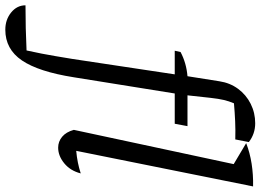

<svg xmlns="http://www.w3.org/2000/svg" viewBox="-281 -627 981 723"><g transform="rotate(90 209.5 -265.5)"><path d="M-40 205Q-78 205 -105 183Q-132 161 -132 129Q-87 129 -46 128Q-5 127 38 125Q45 93 50 67.5Q55 42 59.5 15Q64 -12 70 -48L128 -433H39L44 -455Q86 -477 135 -481L154 -601Q160 -641 182.5 -671.5Q205 -702 239 -719Q273 -736 312 -736Q352 -736 383 -712L373 -661Q338 -662 304.5 -660.5Q271 -659 237 -656Q229 -637 224.5 -618Q220 -599 216.5 -568Q213 -537 207 -481H323L314 -433H200L139 -53Q118 80 75.5 142.5Q33 205 -40 205ZM501 -79Q491 -40 463 -17Q435 6 404 6Q381 6 363 -9Q345 -24 337 -53L466 -655L387 -702Q423 -716 464.5 -722.5Q506 -729 550 -728L416 -62Q461 -66 501 -79Z"/></g></svg>

Font: Piazzolla
Style: Italic
Weight: 400
Italic angle: -11.3°
Designer: Juan Pablo del Peral
Foundry: Huerta Tipografica
Version: Version 1.330